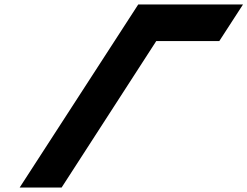

<svg xmlns="http://www.w3.org/2000/svg" viewBox="-20 -845 1115 865"><path d="M684 -660 257.5 0H68.5L602.9 -825H1074.9L968 -660Z"/></svg>

Font: Hussar
Style: BdWodka
Weight: 700
Foundry: Cannot Into Space Fonts
Version: Version 2.00